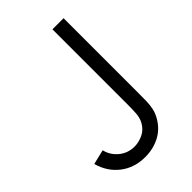

<svg xmlns="http://www.w3.org/2000/svg" viewBox="-220 -805 904 904"><g transform="rotate(-45 232.0 -353.0)"><path d="M193 14.5Q121 14.5 69.5 -25.5Q18 -65.5 0 -132.5L73.5 -150Q82.5 -110.5 115.2 -83.2Q148 -56 192.5 -56Q220.5 -56 249.2 -69.5Q278 -83 294.5 -114Q305.5 -135.5 307.2 -160.8Q309 -186 309 -221.5V-720H383V-221.5Q383 -191.5 382.5 -167.2Q382 -143 377.2 -120.8Q372.5 -98.5 359.5 -76Q333.5 -30.5 289.8 -8Q246 14.5 193 14.5Z"/></g></svg>

Font: Manrope ExtraLight
Style: Regular
Weight: 400
Version: Version 4.504